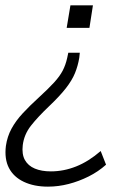

<svg xmlns="http://www.w3.org/2000/svg" viewBox="-45 -509 482 717"><path d="M134 188Q82 188 44 170Q6 152 -11.5 118.5Q-29 85 -23 36Q-18 1 -2 -28.5Q14 -58 40 -86Q66 -114 100 -145Q136 -178 157 -201Q178 -224 189 -245Q200 -266 206 -293L210 -312H253L251 -293Q246 -263 235 -236Q224 -209 201 -179.5Q178 -150 138 -112Q96 -72 70.5 -39.5Q45 -7 40 33Q36 67 48 88.5Q60 110 85 120.5Q110 131 145 131Q193 131 239.5 112.5Q286 94 331 55L351 106Q322 132 286 150Q250 168 211.5 178Q173 188 134 188ZM204 -405 218 -489H302L289 -405Z"/></svg>

Font: Nunito Sans 10pt SemiCondensed Light
Style: Italic
Weight: 300
Width: 4
Italic angle: -9°
Designer: Vernon Adams
Foundry: Vernon Adams
Version: Version 3.101;gftools[0.9.27]